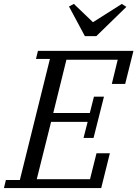

<svg xmlns="http://www.w3.org/2000/svg" viewBox="-41 -957 699 977"><path d="M-11 -41H60L213 -657H142L152 -698H638L596 -530H528L558 -653H297L230 -382H416L437 -465H488L435 -255H384L405 -337H219L146 -45H417L450 -177H518L474 0H-21ZM310 -924 335 -937 432 -844 579 -937 602 -922 449 -773H391Z"/></svg>

Font: IBM Plex Serif
Style: Italic
Weight: 400
Italic angle: -14°
Designer: Mike Abbink, Paul van der Laan, Pieter van Rosmalen
Foundry: Bold Monday
Version: Version 3.001